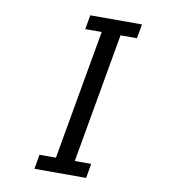

<svg xmlns="http://www.w3.org/2000/svg" viewBox="-81 -795 763 863"><g transform="rotate(10 300.0 -363.5)"><path d="M145.5 -68H220.5L325 -660H250L261.5 -725H497.5L486 -660H411L306.5 -68H381.5L370 -2H134Z"/></g></svg>

Font: JuliaMono Light
Style: Italic
Weight: 300
Italic angle: -9°
Monospace: yes
Designer: cormullion
Foundry: corm
Version: Version 0.054; ttfautohint (v1.8.4)